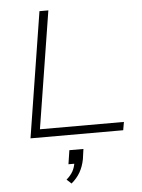

<svg xmlns="http://www.w3.org/2000/svg" viewBox="-63 -754 793 1075"><g transform="rotate(-5 333.5 -216.5)"><path d="M88 0 200 -705H250L145 -46H617L609 0ZM295 272 269 248Q293 227 305 205.5Q317 184 321 156L333 163H287L299 85H378L370 142Q362 183 344 214.5Q326 246 295 272Z"/></g></svg>

Font: Nunito Sans 10pt Expanded ExtraLight
Style: Italic
Weight: 250
Width: 7
Italic angle: -9°
Designer: Vernon Adams
Foundry: Vernon Adams
Version: Version 3.101;gftools[0.9.27]